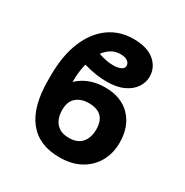

<svg xmlns="http://www.w3.org/2000/svg" viewBox="-175 -904 1022 1058"><g transform="rotate(30 336.5 -375.0)"><path d="M373.2 -450.3Q476.2 -450.3 534.8 -389Q593.4 -327.8 593.4 -225.1Q593.4 -158.4 563.7 -105.1Q534.1 -51.8 478.5 -21Q422.9 9.9 344.5 9.9Q214.1 9.9 146.8 -75.1Q79.5 -160.2 79.5 -327.1V-356.5Q79.5 -484 116.8 -574.2Q154.1 -664.4 220.7 -712.2Q287.3 -759.9 374.6 -759.9Q462.7 -759.9 508.7 -720.7Q554.7 -681.5 554.7 -622.9Q554.7 -587 533.6 -554.7Q512.4 -522.4 469.5 -502Q426.5 -481.5 361.2 -481.5Q330.6 -481.5 294.4 -486.5Q258.2 -491.5 214.5 -504.6Q201 -450.3 201 -386.4Q268.5 -450.3 373.2 -450.3ZM337.4 -330.3Q290.1 -330.3 259.4 -304.7Q228.7 -279.1 228.7 -225.1Q228.7 -171.5 255.9 -140.3Q283 -109 336.6 -109Q391.3 -109 418.3 -140.3Q445.3 -171.5 445.3 -225.1Q445.3 -330.3 337.4 -330.3ZM253.6 -595.5Q304 -577.4 348.7 -577.4Q378.2 -577.4 396.5 -586.5Q414.8 -595.5 414.8 -610.8Q414.8 -628.6 399.5 -639.9Q384.2 -651.3 354 -651.3Q322.1 -651.3 297.1 -636.2Q272 -621.1 253.6 -595.5Z"/></g></svg>

Font: Inter Zeller
Style: Bold
Weight: 700
Designer: Rasmus Andersson; Joe Bland
Foundry: zeller
Version: Version 3.015;git-dec3a8cb1